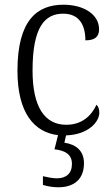

<svg xmlns="http://www.w3.org/2000/svg" viewBox="-20 -564 476 814"><path d="M227 230C294 230 336 196 336 128C336 74 301 48 253 41L260 10C354 7 401 -47 401 -86C401 -102 397 -112 389 -120C368 -74 328 -35 261 -35C169 -35 118 -111 118 -265C118 -450 170 -506 248 -506C317 -506 342 -456 342 -393C380 -393 400 -406 400 -440C400 -503 335 -544 249 -544C137 -544 54 -478 54 -264C54 -85 125 -3 226 9L211 69C257 74 285 91 285 131C285 172 260 192 221 192C203 192 184 188 162 183V220C184 227 208 230 227 230Z"/></svg>

Font: Noto Serif Khmer SemiCondensed Light
Style: Regular
Weight: 300
Width: 4
Designer: Danh Hong and the Monotype Design Team
Foundry: Monotype Imaging Inc.
Version: Version 2.004